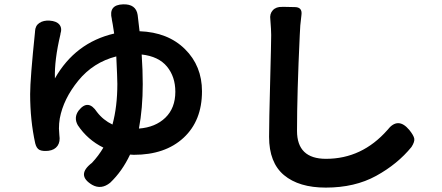

<svg xmlns="http://www.w3.org/2000/svg" viewBox="-20 -813 2040 886"><path d="M621.1 -219.7Q697.3 -225.6 743.2 -270Q789.1 -314.5 789.1 -389.6Q789.1 -459 750.5 -505.9Q711.9 -552.7 633.8 -561.5Q638.7 -488.3 638.7 -424.8Q638.7 -313.5 621.1 -219.7ZM912.1 -391.6Q912.1 -255.9 827.1 -177.2Q742.2 -98.6 597.7 -98.6Q585.9 -98.6 580.1 -99.6Q543.9 -22.5 488.3 30.3Q447.3 63.5 405.3 40Q330.1 -4.9 404.3 -61.5Q434.6 -93.8 457 -131.8Q383.8 -168 338.9 -235.4Q319.3 -270.5 342.8 -302.7Q386.7 -358.4 427.7 -295.9Q456.1 -258.8 499 -238.3Q521.5 -321.3 521.5 -425.8Q521.5 -450.2 516.6 -552.7Q410.2 -525.4 341.3 -440.9Q272.5 -356.4 255.9 -266.6Q252 -244.1 252 -219.7Q252 -214.8 253.9 -189.5Q258.8 -159.2 245.6 -140.1Q232.4 -121.1 204.1 -117.2Q176.8 -114.3 162.6 -121.1Q148.4 -127.9 142.6 -151.4Q119.1 -257.8 119.1 -378.9Q119.1 -449.2 141.6 -666V-668Q142.6 -694.3 161.6 -707Q180.7 -719.7 209 -717.8Q240.2 -715.8 253.9 -699.7Q267.6 -683.6 258.8 -656.2V-654.3Q230.5 -535.2 233.4 -451.2Q327.1 -616.2 506.8 -658.2Q499 -710.9 496.1 -722.7V-724.6Q479.5 -791 547.9 -793Q607.4 -794.9 615.2 -744.1Q619.1 -712.9 624 -668.9Q754.9 -664.1 833.5 -586.4Q912.1 -508.8 912.1 -391.6Z M1296.9 -781.2 1339.8 -780.3Q1376 -780.3 1371.1 -744.1Q1364.3 -693.4 1363.3 -651.4Q1350.6 -381.8 1350.6 -209Q1350.6 -80.1 1484.4 -80.1Q1650.4 -80.1 1767.6 -212.9Q1816.4 -276.4 1869.1 -212.9Q1888.7 -188.5 1891.6 -173.8Q1894.5 -159.2 1878.9 -134.8Q1814.5 -55.7 1715.8 -1.5Q1617.2 52.7 1483.4 52.7Q1359.4 52.7 1290.5 -4.9Q1221.7 -62.5 1221.7 -181.6Q1221.7 -252.9 1226.6 -434.6Q1231.4 -616.2 1231.4 -651.4Q1231.4 -673.8 1227.5 -722.7Q1223.6 -749 1238.8 -765.6Q1253.9 -782.2 1282.2 -781.2Z"/></svg>

Font: GenSenMaruGothic TW TTF Bold
Style: Regular
Weight: 700
Version: Version 1.301